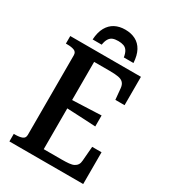

<svg xmlns="http://www.w3.org/2000/svg" viewBox="-215 -1011 996 1120"><g transform="rotate(30 283.0 -451.5)"><path d="M292 -903Q253 -903 223.5 -887.5Q194 -872 176 -840Q158 -808 155 -758H216Q220 -784 229.5 -799Q239 -814 253.5 -819.5Q268 -825 290 -825Q311 -825 326.5 -819.5Q342 -814 351.5 -799Q361 -784 365 -758H430Q427 -808 409.5 -840Q392 -872 362 -887.5Q332 -903 292 -903ZM529 -214V0H32V-51H42Q70 -51 88 -58Q106 -65 106 -87V-623Q106 -645 88 -652Q70 -659 42 -659H32V-710H508V-519H446L439 -593Q437 -616 425.5 -628.5Q414 -641 391.5 -645Q369 -649 333 -649H228V-61H349Q377 -61 397.5 -63Q418 -65 430.5 -71.5Q443 -78 450 -89Q457 -100 458 -117L466 -214ZM203 -391Q240 -393 276.5 -394Q313 -395 349.5 -397Q386 -399 422 -400V-326Q386 -328 349.5 -330Q313 -332 276.5 -333.5Q240 -335 203 -337Z"/></g></svg>

Font: Roboto Serif 28pt Condensed Medium
Style: Regular
Weight: 500
Width: 3
Designer: Greg Gazdowicz
Foundry: Commercial Type
Version: Version 1.008